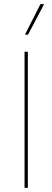

<svg xmlns="http://www.w3.org/2000/svg" viewBox="-20 -911 254 931"><path d="M115 -660V0H99V-660ZM176 -891H194L116 -743H101Z"/></svg>

Font: Work Sans Thin
Style: Regular
Weight: 250
Designer: Wei Huang
Foundry: Wei Huang
Version: Version 2.012